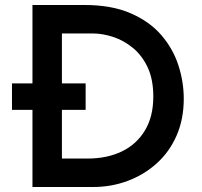

<svg xmlns="http://www.w3.org/2000/svg" viewBox="-20 -749 811 769"><path d="M110 0V-729H318Q427 -729 503 -696Q579 -663 626 -608.5Q673 -554 694.5 -487.5Q716 -421 716 -354Q716 -272 687.5 -206.5Q659 -141 608 -95Q557 -49 491.5 -24.5Q426 0 353 0ZM228 -114H331Q409 -114 468 -142.5Q527 -171 560.5 -226.5Q594 -282 594 -362Q594 -431 571.5 -479Q549 -527 512.5 -557Q476 -587 433.5 -601Q391 -615 351 -615H228ZM28 -415H323V-309H28Z"/></svg>

Font: Reem Kufi Fun Medium
Style: Regular
Weight: 500
Designer: Khaled Hosny
Version: Version 1.005